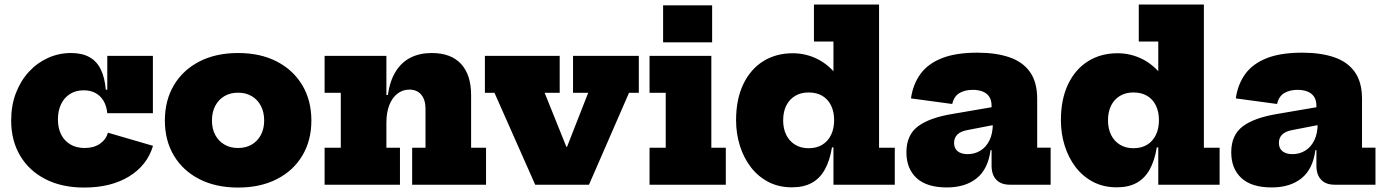

<svg xmlns="http://www.w3.org/2000/svg" viewBox="-20 -810 6068 842"><path d="M349 12.5Q251 12.5 179 -24.5Q107 -61.5 68 -127.8Q29 -194 29 -281.5Q29 -348 49.8 -402Q70.5 -456 107 -495.5Q143.5 -535 191 -556.2Q238.5 -577.5 291.5 -577.5Q340 -577.5 372.2 -559.5Q404.5 -541.5 422 -505.5Q439.5 -469.5 444 -416.5H485.5L450.5 -313.5Q447.5 -345 434 -367.8Q420.5 -390.5 398.5 -402.2Q376.5 -414 347 -414Q313 -414 287.5 -398.2Q262 -382.5 248 -353.5Q234 -324.5 234 -286.5Q234 -248 248.2 -220Q262.5 -192 288.8 -176.5Q315 -161 351.5 -161Q391 -161 417.8 -179.2Q444.5 -197.5 453.5 -228L651 -170.5Q626 -85.5 546.5 -36.5Q467 12.5 349 12.5ZM450.5 -313.5V-565H650.5V-313.5Z M1024 12.5Q926.5 12.5 854.2 -24.5Q782 -61.5 742.5 -127.8Q703 -194 703 -281.5Q703 -369.5 742.5 -436.2Q782 -503 854.2 -540.2Q926.5 -577.5 1024 -577.5Q1122 -577.5 1194 -540.2Q1266 -503 1305.8 -436.2Q1345.5 -369.5 1345.5 -281.5Q1345.5 -194 1306 -127.8Q1266.5 -61.5 1194.2 -24.5Q1122 12.5 1024 12.5ZM1024 -161Q1058.5 -161 1084.2 -176.2Q1110 -191.5 1124.2 -218.5Q1138.5 -245.5 1138.5 -281.5Q1138.5 -318 1124.2 -345.5Q1110 -373 1084.2 -388.2Q1058.5 -403.5 1024 -403.5Q989.5 -403.5 963.8 -388.2Q938 -373 923.8 -345.5Q909.5 -318 909.5 -281.5Q909.5 -245.5 923.8 -218.5Q938 -191.5 963.8 -176.2Q989.5 -161 1024 -161Z M1674.5 -162H1734V0H1403.5V-162H1474.5V-403H1403.5V-565H1674.5ZM1846 -162V-333.5Q1846 -372 1827.5 -394.5Q1809 -417 1775 -417Q1745.5 -417 1722.8 -399.2Q1700 -381.5 1687.2 -349Q1674.5 -316.5 1674.5 -271L1645 -393.5H1681Q1689.5 -454.5 1714.8 -495.5Q1740 -536.5 1780 -557Q1820 -577.5 1873.5 -577.5Q1957.5 -577.5 2001.8 -529.8Q2046 -482 2046 -393V-162H2111.5V0H1787.5V-162Z M2493 -565H2781.5V-403H2738.5L2563 0H2327L2148.5 -403H2106.5V-565H2434.5V-403H2368.5L2530.5 0L2418 -166H2510L2401.5 0L2559.5 -403H2493Z M3099.5 -162H3163V0H2828.5V-162H2899.5V-403H2828.5V-565H3099.5ZM2888 -786.5H3103V-624.5H2888Z M3635 0V-217.5L3638 -248.5V-323.5L3635 -414.5V-628H3549.5V-790H3835V-162H3904V0ZM3456.5 -576.5Q3514.5 -576.5 3566 -550.5Q3617.5 -524.5 3658 -470Q3698.5 -415.5 3722.5 -331L3638 -283Q3638 -319.5 3624.8 -347Q3611.5 -374.5 3586.5 -389.5Q3561.5 -404.5 3526 -404.5Q3491.5 -404.5 3466.5 -389.2Q3441.5 -374 3428 -346.8Q3414.5 -319.5 3414.5 -282.5Q3414.5 -245.5 3428.2 -218Q3442 -190.5 3467.2 -175.2Q3492.5 -160 3526 -160Q3561 -160 3586 -175.2Q3611 -190.5 3624.5 -218.2Q3638 -246 3638 -283L3652 -163.5H3628.5Q3619 -105.5 3597.2 -66.5Q3575.5 -27.5 3540 -8Q3504.5 11.5 3453 11.5Q3395 11.5 3349.5 -12.2Q3304 -36 3272.5 -77.2Q3241 -118.5 3224.5 -171.5Q3208 -224.5 3208 -282.5Q3208 -374.5 3239.5 -440.5Q3271 -506.5 3327 -541.5Q3383 -576.5 3456.5 -576.5Z M4408 0Q4370 0 4349.2 -21.8Q4328.5 -43.5 4328.5 -83.5V-191L4341 -211L4334 -269L4328.5 -298.5V-346Q4328.5 -371 4318 -386.2Q4307.5 -401.5 4288.8 -408.8Q4270 -416 4246 -416Q4211.5 -416 4187.5 -401.8Q4163.5 -387.5 4156 -354L3975 -378.5Q3983.5 -439.5 4016 -484.8Q4048.5 -530 4109.8 -554.5Q4171 -579 4266.5 -579Q4347.5 -579 4406.2 -559Q4465 -539 4496.8 -494.5Q4528.5 -450 4528.5 -376.5V-162.5H4587.5V0ZM4132.5 12Q4044 12 3999.5 -29.2Q3955 -70.5 3955 -142Q3955 -218 4005.8 -256Q4056.5 -294 4158 -310.5L4356.5 -344.5V-265.5L4227 -240.5Q4194 -235 4179 -220.5Q4164 -206 4164 -183.5Q4164 -159 4180 -146.5Q4196 -134 4223.5 -134Q4253.5 -134 4278.5 -148.8Q4303.5 -163.5 4318.8 -193.5Q4334 -223.5 4334 -269L4358 -151.5H4324Q4313 -68 4263 -28Q4213 12 4132.5 12Z M5059.5 0V-217.5L5062.5 -248.5V-323.5L5059.5 -414.5V-628H4974V-790H5259.5V-162H5328.5V0ZM4881 -576.5Q4939 -576.5 4990.5 -550.5Q5042 -524.5 5082.5 -470Q5123 -415.5 5147 -331L5062.5 -283Q5062.5 -319.5 5049.2 -347Q5036 -374.5 5011 -389.5Q4986 -404.5 4950.5 -404.5Q4916 -404.5 4891 -389.2Q4866 -374 4852.5 -346.8Q4839 -319.5 4839 -282.5Q4839 -245.5 4852.8 -218Q4866.5 -190.5 4891.8 -175.2Q4917 -160 4950.5 -160Q4985.5 -160 5010.5 -175.2Q5035.5 -190.5 5049 -218.2Q5062.5 -246 5062.5 -283L5076.5 -163.5H5053Q5043.5 -105.5 5021.8 -66.5Q5000 -27.5 4964.5 -8Q4929 11.5 4877.5 11.5Q4819.5 11.5 4774 -12.2Q4728.5 -36 4697 -77.2Q4665.5 -118.5 4649 -171.5Q4632.5 -224.5 4632.5 -282.5Q4632.5 -374.5 4664 -440.5Q4695.5 -506.5 4751.5 -541.5Q4807.5 -576.5 4881 -576.5Z M5832.5 0Q5794.5 0 5773.8 -21.8Q5753 -43.5 5753 -83.5V-191L5765.5 -211L5758.5 -269L5753 -298.5V-346Q5753 -371 5742.5 -386.2Q5732 -401.5 5713.2 -408.8Q5694.5 -416 5670.5 -416Q5636 -416 5612 -401.8Q5588 -387.5 5580.5 -354L5399.5 -378.5Q5408 -439.5 5440.5 -484.8Q5473 -530 5534.2 -554.5Q5595.5 -579 5691 -579Q5772 -579 5830.8 -559Q5889.5 -539 5921.2 -494.5Q5953 -450 5953 -376.5V-162.5H6012V0ZM5557 12Q5468.5 12 5424 -29.2Q5379.5 -70.5 5379.5 -142Q5379.5 -218 5430.2 -256Q5481 -294 5582.5 -310.5L5781 -344.5V-265.5L5651.5 -240.5Q5618.5 -235 5603.5 -220.5Q5588.5 -206 5588.5 -183.5Q5588.5 -159 5604.5 -146.5Q5620.5 -134 5648 -134Q5678 -134 5703 -148.8Q5728 -163.5 5743.2 -193.5Q5758.5 -223.5 5758.5 -269L5782.5 -151.5H5748.5Q5737.5 -68 5687.5 -28Q5637.5 12 5557 12Z"/></svg>

Font: Hepta Slab ExtraBold
Style: Regular
Weight: 800
Designer: Michael LaGattuta
Foundry: Michael LaGattuta
Version: Version 1.102